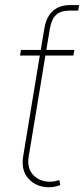

<svg xmlns="http://www.w3.org/2000/svg" viewBox="-20 -748 340 777"><path d="M178.2 9.8Q127.9 9.8 96.2 -23.9Q64.5 -57.6 73.7 -115.2L123 -414.1L127.4 -440.9L141.1 -523.4H61L64.9 -545.9H145V-546.4L159.2 -630.9Q174.8 -727.5 265.1 -727.5H300.3L296.4 -705.1H261.2Q226.1 -705.1 207.3 -688Q188.5 -670.9 181.6 -630.9L167.5 -545.9H280.8L276.9 -523.4H163.6L148.4 -430.2L96.2 -115.2Q88.4 -67.4 114.5 -40Q140.6 -12.7 181.6 -12.7Q191.9 -12.7 200.9 -14.4Q210 -16.1 220.2 -19.5L223.6 1Q201.2 9.8 178.2 9.8Z"/></svg>

Font: Inter Display Thin
Style: Italic
Weight: 100
Italic angle: -9.39999°
Designer: Rasmus Andersson
Foundry: rsms
Version: Version 4.000;git-a52131595